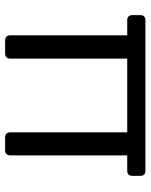

<svg xmlns="http://www.w3.org/2000/svg" viewBox="61 -649 588 750"><g transform="rotate(90 355.0 -274.0)"><path d="M39 -528V-497C39 -484 46 -477 59 -477H118V-20C118 -7 125 0 138 0H189C202 0 209 -7 209 -20V-477H497V-20C497 -7 504 0 517 0H567C580 0 587 -7 587 -20V-477H647C660 -477 667 -484 667 -497V-528C667 -541 660 -548 647 -548H59C46 -548 39 -541 39 -528Z"/></g></svg>

Font: Arvore Sans
Style: Regular
Weight: 400
Designer: Jonny Pinhorn (Latin) Dan Schunck (customization for Arvore)
Version: Version 1.000;Glyphs 3.3 (3305)